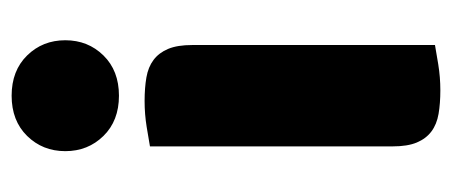

<svg xmlns="http://www.w3.org/2000/svg" viewBox="-238 -512 759 322"><g transform="rotate(-90 141.0 -351.5)"><path d="M48 -621Q48 -659 73.5 -685Q99 -711 141 -711Q183 -711 208.5 -685Q234 -659 234 -621Q234 -583 208.5 -557Q183 -531 141 -531Q99 -531 73.5 -557Q48 -583 48 -621ZM226 -1Q215 1 193.5 4.5Q172 8 150 8Q128 8 110.5 5Q93 2 81 -7Q69 -16 62.5 -31.5Q56 -47 56 -72V-479Q67 -481 88.5 -484.5Q110 -488 132 -488Q154 -488 171.5 -485Q189 -482 201 -473Q213 -464 219.5 -448.5Q226 -433 226 -408Z"/></g></svg>

Font: Baloo Bhaijaan
Style: Regular
Weight: 400
Designer: Devika Bhansali and Ek Type
Foundry: Ek Type
Version: Version 1.443;PS 1.000;hotconv 16.6.51;makeotf.lib2.5.65220;